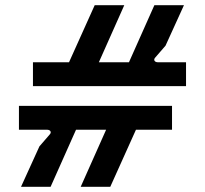

<svg xmlns="http://www.w3.org/2000/svg" viewBox="-20 -720 790 740"><path d="M107 -388H697V-480H589C575 -480 570 -490 579 -499L618 -544L689 -700H575L477 -480H361L459 -700H345L246 -480H107ZM61 0H175L273 -220H389L291 0H405L504 -220H643V-312H53V-220H161C175 -220 180 -210 171 -201L132 -156Z"/></svg>

Font: Finlandica Medium
Style: Regular
Weight: 500
Designer: Niklas Ekholm, Juho Hiilivirta, Jaakko Suomalainen
Foundry: Helsinki Type Studio
Version: Version 2.000;Glyphs 3.2 (3202)